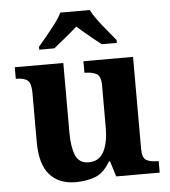

<svg xmlns="http://www.w3.org/2000/svg" viewBox="-54 -815 775 875"><g transform="rotate(-5 333.5 -378.0)"><path d="M258 10Q180 10 138 -38.5Q96 -87 96 -188V-412Q96 -456 80 -469.5Q64 -483 28 -483H26V-536H248V-216Q248 -152 264 -113.5Q280 -75 324 -75Q372 -75 393.5 -116Q415 -157 415 -227V-419Q415 -463 393.5 -473Q372 -483 343 -483H340V-536H567V-116Q567 -73 586 -63Q605 -53 634 -53H642V0H443L421 -71H416Q386 -19 345.5 -4.5Q305 10 258 10ZM144 -619Q160 -638 181.5 -664Q203 -690 223.5 -717Q244 -744 254 -766H389Q400 -744 420 -717Q440 -690 462 -664Q484 -638 499 -619V-606H430Q416 -617 396 -633Q376 -649 356 -666Q336 -683 321 -696Q299 -676 266.5 -649.5Q234 -623 213 -606H144Z"/></g></svg>

Font: Noto Serif Toto
Style: Bold
Weight: 700
Designer: Monotype Design Team
Foundry: Monotype Imaging Inc.
Version: Version 2.001; ttfautohint (v1.8.4.7-5d5b)